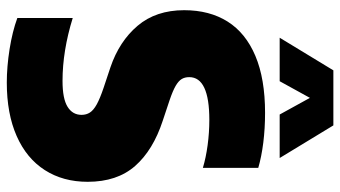

<svg xmlns="http://www.w3.org/2000/svg" viewBox="-238 -753 1001 565"><g transform="rotate(90 262.5 -470.5)"><path d="M33 -21V-184Q130 -154 218 -154Q270.5 -154 294.2 -168.8Q318 -183.5 318 -210Q318 -224 311.2 -234.5Q304.5 -245 287.5 -254.5Q270.5 -264 238 -275L178 -295Q101.5 -321 55.8 -375Q10 -429 10 -512Q10 -586.5 43.5 -639.8Q77 -693 144.5 -721.5Q212 -750 312 -750Q358 -750 399.8 -744.8Q441.5 -739.5 474 -730V-567Q444 -576 407 -581Q370 -586 333 -586Q207 -586 207 -527Q207 -514 212.5 -504.8Q218 -495.5 232.5 -487Q247 -478.5 275 -469L335 -449Q422 -420.5 468.5 -367.5Q515 -314.5 515 -228Q515 -155.5 480.5 -101.8Q446 -48 380.2 -19Q314.5 10 223 10Q176.5 10 124.5 1.8Q72.5 -6.5 33 -21ZM445 -793H317L268 -882L219 -793H91L187 -951H349Z"/></g></svg>

Font: Encode Sans Condensed Black
Style: Regular
Weight: 900
Width: 3
Designer: Multiple Designers
Foundry: Impallari Type
Version: Version 2.000